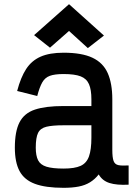

<svg xmlns="http://www.w3.org/2000/svg" viewBox="-20 -884 640 918"><path d="M284 14Q198 14 147 -5Q96 -24 73.5 -66Q51 -108 51 -178Q51 -256 73.5 -299.5Q96 -343 147 -360Q198 -377 284 -377H417V-409Q417 -455 405.5 -481.5Q394 -508 365.5 -519Q337 -530 284 -530Q242 -530 218.5 -521.5Q195 -513 182 -490Q169 -467 158 -425L62 -449Q79 -514 105 -554Q131 -594 174 -613Q217 -632 284 -632Q371 -632 422 -608Q473 -584 495 -534.5Q517 -485 517 -409V-168Q517 -131 523 -114.5Q529 -98 546 -94.5Q563 -91 595 -93V-1Q538 2 503.5 -9Q469 -20 452 -50Q434 -27 410.5 -12.5Q387 2 356 8Q325 14 284 14ZM284 -78Q337 -78 365.5 -91Q394 -104 405.5 -136.5Q417 -169 417 -226V-285H284Q231 -285 202 -278Q173 -271 162 -248.5Q151 -226 151 -178Q151 -140 162 -118Q173 -96 202 -87Q231 -78 284 -78ZM400 -654 310 -736 219 -656 143 -716 310 -864 477 -714Z"/></svg>

Font: Victor Mono Thin
Style: Regular
Weight: 100
Monospace: yes
Designer: Rune Bjørnerås
Version: Version 1.561;gftools[0.9.30]